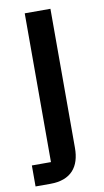

<svg xmlns="http://www.w3.org/2000/svg" viewBox="-87 -561 435 802"><g transform="rotate(-10 131.0 -160.0)"><path d="M-3 200H60C148 200 187 150 187 70V-520H78V111H-3Z"/></g></svg>

Font: IBM Plex Thai Looped Medium
Style: Regular
Weight: 500
Designer: Mike Abbink, Paul van der Laan, Pieter van Rosmalen, Ben Mitchell, Mark Frömberg
Foundry: Bold Monday
Version: Version 1.0